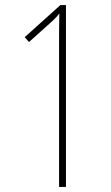

<svg xmlns="http://www.w3.org/2000/svg" viewBox="-20 -734 434 754"><path d="M239 0V-714H217L77 -588L94 -569L173 -640C189 -654 200 -664 213 -681C212 -637 212 -608 212 -566V0Z"/></svg>

Font: Noto Sans Ethiopic ExtraCondensed Thin
Style: Regular
Weight: 100
Width: 2
Designer: Monotype Design Team
Foundry: Monotype Imaging Inc.
Version: Version 2.102